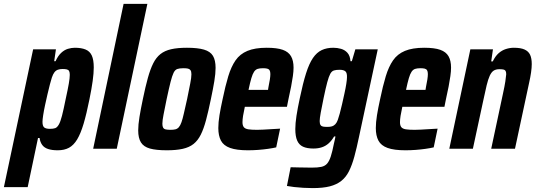

<svg xmlns="http://www.w3.org/2000/svg" viewBox="-71 -763 2751 985"><path d="M-51 197 99 -510H216L207 -449H214Q226 -476 242.5 -491.5Q259 -507 277.5 -512.5Q296 -518 313 -518Q346 -518 368 -509Q390 -500 400 -478Q410 -456 410 -417Q410 -388 404.5 -348Q399 -308 388 -254Q373 -179 358 -128.5Q343 -78 325 -48Q307 -18 283 -5Q259 8 225 8Q196 8 176 1.5Q156 -5 145.5 -19.5Q135 -34 132 -55H124L71 197ZM185 -102Q202 -102 212 -105.5Q222 -109 230.5 -123.5Q239 -138 247 -169Q255 -200 266 -255Q277 -305 282 -334Q287 -363 287 -379Q287 -392 283.5 -398.5Q280 -405 271.5 -407Q263 -409 250 -409Q237 -409 226.5 -405.5Q216 -402 208.5 -392.5Q201 -383 195 -365Q191 -353 185 -330Q179 -307 172.5 -279Q166 -251 160 -223Q154 -195 150.5 -172Q147 -149 147 -138Q147 -116 156 -109Q165 -102 185 -102Z M407 0 563 -743H685L528 0Z M785 8Q730 8 698 -1Q666 -10 652 -32.5Q638 -55 638 -94Q638 -123 644.5 -163Q651 -203 662 -255Q675 -318 687.5 -363Q700 -408 715 -438Q730 -468 752 -485.5Q774 -503 807 -510.5Q840 -518 888 -518Q943 -518 975.5 -508.5Q1008 -499 1021.5 -476.5Q1035 -454 1035 -415Q1035 -386 1028.5 -346.5Q1022 -307 1011 -255Q998 -192 986 -147Q974 -102 959 -72Q944 -42 922 -24.5Q900 -7 866.5 0.5Q833 8 785 8ZM803 -97Q819 -97 829 -99.5Q839 -102 846.5 -110.5Q854 -119 860 -136Q866 -153 872.5 -182Q879 -211 889 -255Q899 -305 905 -335Q911 -365 911 -382Q911 -396 906.5 -402.5Q902 -409 893.5 -411Q885 -413 870 -413Q850 -413 838.5 -409Q827 -405 819.5 -389.5Q812 -374 804 -342.5Q796 -311 784 -255Q774 -205 768 -175Q762 -145 762 -128Q762 -115 766 -108Q770 -101 779.5 -99Q789 -97 803 -97Z M1201 8Q1143 8 1109.5 -4Q1076 -16 1062.5 -41.5Q1049 -67 1049 -106Q1049 -135 1055 -172Q1061 -209 1071 -254Q1085 -322 1100 -371.5Q1115 -421 1137.5 -453.5Q1160 -486 1198.5 -502Q1237 -518 1297 -518Q1350 -518 1379.5 -507.5Q1409 -497 1422 -474.5Q1435 -452 1435 -416Q1435 -397 1431.5 -372.5Q1428 -348 1422.5 -319Q1417 -290 1409 -255L1401 -215H1185Q1179 -188 1176 -169Q1173 -150 1173 -136Q1173 -119 1180 -110.5Q1187 -102 1203.5 -99.5Q1220 -97 1248 -97Q1260 -97 1280 -98Q1300 -99 1322.5 -100.5Q1345 -102 1366 -103L1346 -7Q1329 -3 1304.5 0.5Q1280 4 1253.5 6Q1227 8 1201 8ZM1204 -302H1304L1306 -315Q1311 -339 1313.5 -355.5Q1316 -372 1316 -383Q1316 -396 1312 -402.5Q1308 -409 1299.5 -411Q1291 -413 1278 -413Q1261 -413 1250.5 -409.5Q1240 -406 1232.5 -395Q1225 -384 1218.5 -362Q1212 -340 1204 -302Z M1533 202Q1510 202 1485 200.5Q1460 199 1438 196.5Q1416 194 1401 191L1420 95Q1445 96 1463.5 96Q1482 96 1498 96.5Q1514 97 1527 97Q1559 97 1577.5 93Q1596 89 1607 76.5Q1618 64 1626 39.5Q1634 15 1642 -26Q1645 -37 1647 -47.5Q1649 -58 1650 -63H1643Q1631 -42 1615.5 -28Q1600 -14 1580.5 -7.5Q1561 -1 1537 -1Q1504 -1 1483.5 -10.5Q1463 -20 1453.5 -42Q1444 -64 1444 -101Q1444 -130 1450 -169Q1456 -208 1467 -259Q1483 -336 1499 -386.5Q1515 -437 1534.5 -465.5Q1554 -494 1579.5 -506Q1605 -518 1639 -518Q1659 -518 1678.5 -512.5Q1698 -507 1711.5 -492Q1725 -477 1727 -449H1734L1752 -510H1867L1771 -62Q1759 -4 1747 40Q1735 84 1719.5 115Q1704 146 1680 165Q1656 184 1621 193Q1586 202 1533 202ZM1609 -112Q1623 -112 1632.5 -115Q1642 -118 1649.5 -126Q1657 -134 1662 -148Q1666 -159 1672 -180.5Q1678 -202 1684 -229Q1690 -256 1696 -283Q1702 -310 1705.5 -332.5Q1709 -355 1709 -366Q1710 -389 1701 -397Q1692 -405 1671 -405Q1653 -405 1642 -401.5Q1631 -398 1623.5 -384.5Q1616 -371 1608 -341.5Q1600 -312 1589 -259Q1580 -216 1574.5 -185.5Q1569 -155 1569 -142Q1569 -128 1573.5 -121.5Q1578 -115 1586.5 -113.5Q1595 -112 1609 -112Z M2009 8Q1951 8 1917.5 -4Q1884 -16 1870.5 -41.5Q1857 -67 1857 -106Q1857 -135 1863 -172Q1869 -209 1879 -254Q1893 -322 1908 -371.5Q1923 -421 1945.5 -453.5Q1968 -486 2006.5 -502Q2045 -518 2105 -518Q2158 -518 2187.5 -507.5Q2217 -497 2230 -474.5Q2243 -452 2243 -416Q2243 -397 2239.5 -372.5Q2236 -348 2230.5 -319Q2225 -290 2217 -255L2209 -215H1993Q1987 -188 1984 -169Q1981 -150 1981 -136Q1981 -119 1988 -110.5Q1995 -102 2011.5 -99.5Q2028 -97 2056 -97Q2068 -97 2088 -98Q2108 -99 2130.5 -100.5Q2153 -102 2174 -103L2154 -7Q2137 -3 2112.5 0.5Q2088 4 2061.5 6Q2035 8 2009 8ZM2012 -302H2112L2114 -315Q2119 -339 2121.5 -355.5Q2124 -372 2124 -383Q2124 -396 2120 -402.5Q2116 -409 2107.5 -411Q2099 -413 2086 -413Q2069 -413 2058.5 -409.5Q2048 -406 2040.5 -395Q2033 -384 2026.5 -362Q2020 -340 2012 -302Z M2234 0 2342 -510H2458L2449 -448H2457Q2470 -475 2487 -490Q2504 -505 2524.5 -511.5Q2545 -518 2565 -518Q2600 -518 2620 -509Q2640 -500 2648.5 -482Q2657 -464 2657 -434Q2657 -416 2653.5 -391.5Q2650 -367 2643 -336L2571 0H2449L2509 -281Q2518 -322 2521.5 -345.5Q2525 -369 2526 -382Q2526 -394 2522.5 -399.5Q2519 -405 2511 -406.5Q2503 -408 2491 -408Q2473 -408 2461.5 -400.5Q2450 -393 2441.5 -374.5Q2433 -356 2425.5 -325Q2418 -294 2408 -246L2355 0Z"/></svg>

Font: Saira Condensed
Style: Bold Italic
Weight: 700
Width: 3
Italic angle: -12°
Designer: Hector Gatti with collaboration of the Omnibus-Type team
Foundry: Omnibus-Type
Version: Version 1.101